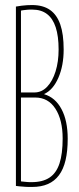

<svg xmlns="http://www.w3.org/2000/svg" viewBox="-20 -730 311 760"><path d="M43 6V-704Q55 -706 66 -707.5Q77 -709 87.5 -709.5Q98 -710 107 -710Q150 -710 177.5 -691Q205 -672 218.5 -633.5Q232 -595 232 -534Q232 -470 211 -422Q190 -374 155 -358V-357Q199 -344 223.5 -298Q248 -252 248 -181Q248 -132 239.5 -96Q231 -60 213.5 -36.5Q196 -13 169.5 -1.5Q143 10 107 10Q100 10 93.5 10Q87 10 81 9.5Q75 9 68.5 8.5Q62 8 56 7.5Q50 7 43 6ZM63 -364H116Q145 -364 166.5 -386.5Q188 -409 200 -447.5Q212 -486 212 -534Q212 -587 200.5 -622Q189 -657 166 -674.5Q143 -692 108 -692Q103 -692 98 -692Q93 -692 88.5 -691.5Q84 -691 79.5 -690.5Q75 -690 71 -689.5Q67 -689 63 -688ZM63 -12Q71 -11 77.5 -10.5Q84 -10 88.5 -9.5Q93 -9 97 -9Q101 -9 105 -9Q149 -9 176 -27Q203 -45 215.5 -83Q228 -121 228 -182Q228 -255 199.5 -299.5Q171 -344 119 -344H63Z"/></svg>

Font: Georama ExtraCondensed Thin
Style: Regular
Weight: 100
Width: 2
Designer: Jean-Baptiste Levee
Foundry: Production Type
Version: Version 1.001